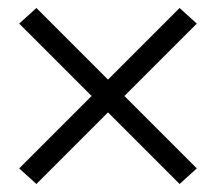

<svg xmlns="http://www.w3.org/2000/svg" viewBox="-20 -580 540 480"><path d="M71 -120 28 -159 209 -340 28 -521 71 -560 250 -381 429 -560 472 -521 291 -340 472 -159 429 -120 250 -299Z"/></svg>

Font: Iosevka SS04 Light
Style: Regular
Weight: 300
Monospace: yes
Designer: Belleve Invis
Foundry: Belleve Invis
Version: Version 19.0.0; ttfautohint (v1.8.4)